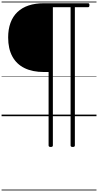

<svg xmlns="http://www.w3.org/2000/svg" viewBox="-20 -1468 1239 2426"><path d="M621 389Q594 389 594 370V-558H536Q390 -558 289 -608Q188 -658 135.5 -755.5Q83 -853 83 -994Q83 -1098 112.5 -1179Q142 -1260 200 -1315.5Q258 -1371 342 -1399Q426 -1427 536 -1427H1093Q1101 -1427 1105.5 -1422Q1110 -1417 1110 -1403Q1110 -1389 1105.5 -1383Q1101 -1377 1093 -1377H926V370Q926 389 899 389Q872 389 872 370V-1377H648V370Q648 389 621 389ZM0 928H1199V938H0ZM0 -20H1199V0H0ZM0 -505H1199V-500H0ZM0 -1448H1199V-1438H0Z"/></svg>

Font: Playwrite ID Guides
Style: Regular
Weight: 400
Designer: Veronika Burian, José Scaglione
Foundry: TypeTogether
Version: Version 1.003